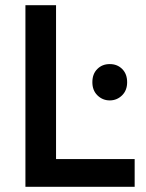

<svg xmlns="http://www.w3.org/2000/svg" viewBox="-20 -720 562 740"><path d="M78 -700V0H499V-107H196V-700ZM451 -454C438 -467 422 -473 403 -473C384 -473 368 -467 355 -454C342 -441 336 -424 336 -403C336 -383 342 -366 355 -353C368 -340 384 -333 403 -333C422 -333 438 -340 451 -353C464 -366 470 -383 470 -403C470 -424 464 -441 451 -454Z"/></svg>

Font: Argentum Sans
Style: Regular
Weight: 400
Designer: Julieta Ulanovsky
Foundry: Julieta Ulanovsky
Version: Version 5.001;March 29, 2019;FontCreator 11.5.0.2425 64-bit